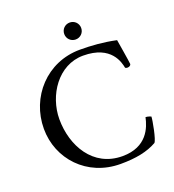

<svg xmlns="http://www.w3.org/2000/svg" viewBox="-145 -922 945 1040"><g transform="rotate(-20 327.5 -402.0)"><path d="M376 -651.4C183.6 -651.4 45.9 -497.1 45.9 -314.5C45.9 -141.6 178.7 5.9 372.1 5.9C461.9 5.9 528.3 -7.8 582 -38.1C595.7 -49.8 616.2 -159.2 616.2 -178.7C616.2 -178.7 598.6 -186.5 585 -186.5C573.2 -130.9 538.1 -30.3 396.5 -30.3C226.6 -30.3 142.6 -182.6 142.6 -335C142.6 -471.7 236.3 -615.2 380.9 -615.2C543.9 -615.2 566.4 -506.8 572.3 -476.6C574.2 -473.6 579.1 -471.7 585 -471.7C594.7 -471.7 605.5 -476.6 605.5 -486.3C605.5 -496.1 583 -630.9 583 -630.9C510.7 -646.5 440.4 -651.4 376 -651.4ZM325.2 -759.8C325.2 -732.4 346.7 -710.9 374 -710.9C401.4 -710.9 422.9 -732.4 422.9 -759.8C422.9 -787.1 401.4 -808.6 374 -808.6C346.7 -808.6 325.2 -787.1 325.2 -759.8Z"/></g></svg>

Font: Crimson
Style: Roman
Weight: 400
Version: Version 0.2